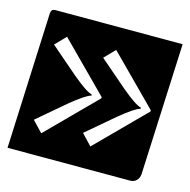

<svg xmlns="http://www.w3.org/2000/svg" viewBox="-79 -567 627 634"><g transform="rotate(15 235.0 -250.0)"><path d="M0 -10 20 -475Q21 -490 35 -490H470L450 -40Q449 -27 440.5 -18.5Q432 -10 420 -10ZM60 -122 95 -85 257 -248V-252L95 -415L60 -379L154 -298Q204 -256 223 -252V-248Q205 -244 154 -202ZM228 -122 263 -85 425 -248V-252L263 -415L228 -379L322 -298Q372 -256 391 -252V-248Q373 -244 322 -202Z"/></g></svg>

Font: PrimecolorCV1
Style: Medium
Weight: 500
Designer: gluk
Foundry: gluk
Version: Version 0.672